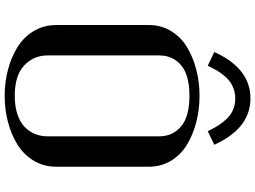

<svg xmlns="http://www.w3.org/2000/svg" viewBox="-150 -890 1051 790"><g transform="rotate(90 375.0 -495.5)"><path d="M375 -31.2Q418.5 -31.2 451.7 -42.5Q484.9 -53.7 503.9 -73Q522.9 -92.3 532.2 -115.7Q541.5 -139.2 541.5 -166.5V-625Q541.5 -681.2 500.7 -715.6Q460 -750 375 -750Q289.6 -750 249 -715.8Q208.5 -681.6 208.5 -625V-166.5Q208.5 -108.9 249.8 -70.1Q291 -31.2 375 -31.2ZM83.5 -583.5Q83.5 -633.8 108.4 -674.6Q133.3 -715.3 174.8 -740.2Q216.3 -765.1 267.6 -778.3Q318.8 -791.5 375 -791.5Q431.2 -791.5 482.4 -778.3Q533.7 -765.1 575.2 -740.2Q616.7 -715.3 641.6 -674.6Q666.5 -633.8 666.5 -583.5V-202.1Q666.5 -150.4 641.6 -109.1Q616.7 -67.9 575.2 -42.2Q533.7 -16.6 482.4 -3.2Q431.2 10.3 375 10.3Q318.8 10.3 267.6 -3.2Q216.3 -16.6 174.8 -42.2Q133.3 -67.9 108.4 -109.1Q83.5 -150.4 83.5 -202.1ZM571.8 -861.3 576.2 -852.1 520 -825.2 515.6 -834.5Q505.4 -855.5 495.1 -871.1Q484.9 -886.7 469.2 -903.6Q453.6 -920.4 432.1 -929.4Q410.6 -938.5 385.3 -938.5Q364.7 -938.5 346.4 -931.9Q328.1 -925.3 315.2 -915.5Q302.2 -905.8 290.3 -890.9Q278.3 -876 271 -863.5Q263.7 -851.1 255.4 -834.5L251 -825.2L194.8 -852.1L198.7 -861.3Q265.6 -1001 385.3 -1001Q504.9 -1001 571.8 -861.3Z"/></g></svg>

Font: Resagnicto
Style: Bold
Weight: 700
Version: Version 0.9991